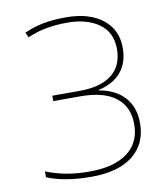

<svg xmlns="http://www.w3.org/2000/svg" viewBox="-83 -795 765 875"><g transform="rotate(-10 300.0 -357.0)"><path d="M270 11Q206 11 154.5 2Q103 -7 65 -23V-50Q110 -32 158.5 -23Q207 -14 267 -14Q379 -14 441 -60Q503 -106 503 -191Q503 -272 447.5 -315.5Q392 -359 283 -359H158V-384H284Q382 -384 433.5 -424.5Q485 -465 485 -543Q485 -620 429 -660Q373 -700 283 -700Q233 -700 189 -692.5Q145 -685 98 -665L87 -688Q131 -708 177 -716.5Q223 -725 281 -725Q387 -725 449.5 -676.5Q512 -628 512 -543Q512 -475 475.5 -431.5Q439 -388 370 -373V-371Q447 -358 488.5 -311.5Q530 -265 530 -192Q530 -96 462.5 -42.5Q395 11 270 11Z"/></g></svg>

Font: Noto Sans Mono Thin
Style: Regular
Weight: 100
Designer: Monotype Design Team
Foundry: Monotype Imaging Inc.
Version: Version 2.014